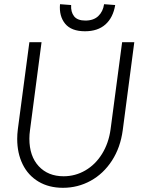

<svg xmlns="http://www.w3.org/2000/svg" viewBox="-20 -885 725 915"><path d="M62 -223Q62 -245 65 -269L120 -684H178L123 -265Q120 -244 120 -224Q120 -141 164.5 -93Q209 -45 283 -45Q339 -45 387 -73Q435 -101 466.5 -152Q498 -203 507 -269L562 -684H620L565 -265Q554 -182 513.5 -119.5Q473 -57 412 -23.5Q351 10 280 10Q213 10 163.5 -19.5Q114 -49 88 -102Q62 -155 62 -223ZM266 -865 319 -861Q317 -828 333 -807.5Q349 -787 387 -787Q426 -787 448.5 -808.5Q471 -830 476 -865L529 -861Q519 -801 482.5 -768.5Q446 -736 385 -736Q320 -736 290.5 -772Q261 -808 266 -865Z"/></svg>

Font: Bellota Text
Style: Italic
Weight: 400
Italic angle: -7.5°
Designer: Kemie Guaida
Foundry: Kemie Guaida
Version: Version 4.001